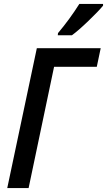

<svg xmlns="http://www.w3.org/2000/svg" viewBox="-20 -960 546 980"><path d="M168 -714H494L474 -619H256L126 0H17ZM276 -791Q335 -861 385 -940H506V-931Q483 -903 431 -853Q379 -803 347 -780H275Z"/></svg>

Font: Noto Sans UI NarrowMedium
Style: Italic
Weight: 500
Width: 4
Italic angle: -12°
Designer: Monotype Design Team
Foundry: Monotype Imaging Inc.
Version: Version 1.001